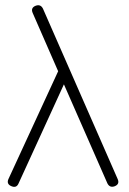

<svg xmlns="http://www.w3.org/2000/svg" viewBox="-20 -713 492 733"><path d="M105 -663Q96 -683 116 -691Q135 -698 144 -680L429 -30Q438 -10 418 -2Q399 5 390 -13L224 -391L51 -13Q43 6 24 -2Q4 -10 12 -29L202 -441Z"/></svg>

Font: Jura Light
Style: Regular
Weight: 300
Designer: Daniel Johnson, Alexei Vanyashin
Foundry: Daniel Johnson
Version: Version 5.103